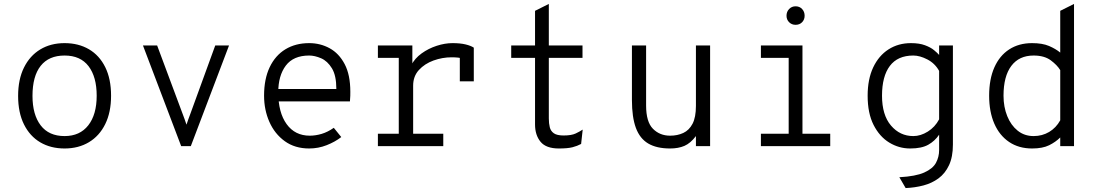

<svg xmlns="http://www.w3.org/2000/svg" viewBox="-20 -742 5584 975"><path d="M308 12Q237.5 12 184.5 -19.2Q131.5 -50.5 101.8 -110.2Q72 -170 72 -255Q72 -339 101.8 -399Q131.5 -459 184.5 -491Q237.5 -523 308 -523Q378.5 -523 431.8 -491.8Q485 -460.5 514.5 -400.8Q544 -341 544 -256Q544 -172 514.5 -112Q485 -52 431.8 -20Q378.5 12 308 12ZM308 -51Q385.5 -51 428.2 -105.5Q471 -160 471 -256Q471 -351.5 429.8 -405.8Q388.5 -460 308 -460Q228 -460 186.5 -407.5Q145 -355 145 -255Q145 -160 186.5 -105.5Q228 -51 308 -51Z M900 0 706 -511H778L909 -159.5Q913 -148.5 917.8 -135.8Q922.5 -123 927 -109Q931.5 -123 936.2 -135.8Q941 -148.5 945 -159.5L1073 -511H1143L949 0Z M1550 12Q1477.5 12 1426.2 -25Q1375 -62 1348 -123Q1321 -184 1321 -256Q1321 -341 1349.5 -400.8Q1378 -460.5 1429.5 -491.8Q1481 -523 1550 -523Q1606.5 -523 1654 -497Q1701.5 -471 1730.2 -416.5Q1759 -362 1759 -276Q1759 -268 1758.8 -255.8Q1758.5 -243.5 1757 -227H1377V-290H1688Q1688 -358.5 1665.5 -395.2Q1643 -432 1610.8 -446Q1578.5 -460 1550 -460Q1470 -460 1431.5 -409Q1393 -358 1393 -273Q1393 -170.5 1435.5 -111.8Q1478 -53 1553 -53Q1582.5 -53 1613.5 -62.2Q1644.5 -71.5 1675 -93L1713 -46Q1681.5 -21.5 1639 -4.8Q1596.5 12 1550 12Z M1899 0V-63H2005V-448H1899V-511H2074V-396L2068 -410Q2086 -445.5 2121 -470.8Q2156 -496 2197.8 -509.5Q2239.5 -523 2278 -523Q2317 -523 2344 -516.5Q2371 -510 2386 -500V-329H2315V-479L2332 -444Q2320 -448 2305.5 -449.5Q2291 -451 2273 -451Q2226.5 -451 2181.5 -434.8Q2136.5 -418.5 2107.2 -386.5Q2078 -354.5 2078 -307V-63H2231V0Z M2818 12Q2753 12 2725 -22Q2697 -56 2697 -110V-448H2576V-511H2697V-687L2767 -722V-511H2938V-448H2767V-140Q2767 -115.5 2771.8 -96Q2776.5 -76.5 2792.5 -65.2Q2808.5 -54 2842 -54Q2882 -54 2903.5 -64.2Q2925 -74.5 2939 -84L2931 -11Q2911.5 -0.5 2887 5.8Q2862.5 12 2818 12Z M3383 12Q3314.5 12 3271.8 -13.2Q3229 -38.5 3209 -92.8Q3189 -147 3189 -234V-511H3261V-206Q3261 -123 3295.8 -88Q3330.5 -53 3383 -53Q3420 -53 3449.8 -66.8Q3479.5 -80.5 3496.8 -113.5Q3514 -146.5 3514 -204V-511H3586V0H3514V-51Q3486.5 -14.5 3455.5 -1.2Q3424.5 12 3383 12Z M3985 -20V-511H4055V-20ZM3844 0V-63H4196V0ZM3844 -448V-511H4020V-448ZM4020 -616Q4000.5 -616 3987.2 -629.2Q3974 -642.5 3974 -662Q3974 -682.5 3987.2 -696.2Q4000.5 -710 4020 -710Q4040.5 -710 4053.2 -696.2Q4066 -682.5 4066 -662Q4066 -642.5 4053.2 -629.2Q4040.5 -616 4020 -616Z M4579 213 4547 158Q4630 153.5 4673.5 134Q4717 114.5 4733 84.8Q4749 55 4749 20V-58Q4727.5 -26 4693.8 -7Q4660 12 4602 12Q4545 12 4495.8 -18Q4446.5 -48 4416.2 -107.5Q4386 -167 4386 -256Q4386 -340 4414.2 -399.8Q4442.5 -459.5 4492 -491.2Q4541.5 -523 4606 -523Q4648.5 -523 4677.2 -512.2Q4706 -501.5 4723.2 -487.2Q4740.5 -473 4749 -463V-511H4819V-8Q4819 55 4799.2 97Q4779.5 139 4745.8 163.8Q4712 188.5 4669 199.8Q4626 211 4579 213ZM4618 -51Q4655 -51 4691.5 -73.8Q4728 -96.5 4749 -136V-382Q4727.5 -420.5 4689.2 -440.2Q4651 -460 4618 -460Q4538.5 -460 4498.8 -407.2Q4459 -354.5 4459 -256Q4459 -158 4504.5 -104.5Q4550 -51 4618 -51Z M5221 12Q5153.5 12 5104.5 -21Q5055.5 -54 5029.2 -114.2Q5003 -174.5 5003 -256Q5003 -340 5029.5 -399.8Q5056 -459.5 5105 -491.2Q5154 -523 5221 -523Q5273.5 -523 5307.2 -508.5Q5341 -494 5364 -475V-687L5434 -722V0H5364V-44Q5341 -21 5307.8 -4.5Q5274.5 12 5221 12ZM5229 -51Q5272.5 -51 5307.8 -72Q5343 -93 5364 -131V-386Q5348.5 -411.5 5315.8 -435.8Q5283 -460 5229 -460Q5155 -460 5115.5 -407.2Q5076 -354.5 5076 -256Q5076 -199 5094.8 -152.5Q5113.5 -106 5147.8 -78.5Q5182 -51 5229 -51Z"/></svg>

Font: Overpass Mono Light Light
Style: Regular
Weight: 300
Monospace: yes
Version: Version 4.000